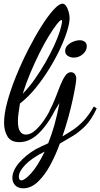

<svg xmlns="http://www.w3.org/2000/svg" viewBox="-20 -740 544 1040"><path d="M85 30Q39 30 20.5 -1Q2 -32 2 -75Q2 -124 20 -190Q38 -256 67.5 -328.5Q97 -401 132.5 -470.5Q168 -540 203.5 -596.5Q239 -653 269.5 -686.5Q300 -720 318 -720Q330 -720 338.5 -707Q347 -694 352 -675.5Q357 -657 357 -642Q357 -615 343.5 -571.5Q330 -528 305.5 -475.5Q281 -423 247.5 -368.5Q214 -314 174 -264.5Q134 -215 88 -179Q84 -154 80.5 -129Q77 -104 77 -83Q77 -46 88.5 -28.5Q100 -11 120 -11Q146 -11 172.5 -35Q199 -59 223 -95.5Q247 -132 265 -171L286 -159Q244 -72 193 -21Q142 30 85 30ZM103 -232Q138 -268 169 -312Q200 -356 226.5 -402.5Q253 -449 273 -492.5Q293 -536 304 -570.5Q315 -605 316 -625Q316 -629 315 -630.5Q314 -632 314 -632Q306 -632 287.5 -608.5Q269 -585 244.5 -545Q220 -505 194 -453Q168 -401 144 -344Q120 -287 103 -232ZM106 280Q78 280 62.5 264Q47 248 47 224Q47 185 82.5 143Q118 101 174 68Q190 60 206.5 52Q223 44 241 36Q259 -8 274.5 -62.5Q290 -117 302 -182Q291 -163 280.5 -147Q270 -131 263 -117L248 -140Q266 -173 280 -209.5Q294 -246 306.5 -277.5Q319 -309 333 -329Q347 -349 364 -349Q377 -349 385 -339Q393 -329 393 -314Q393 -303 388 -273Q383 -243 373.5 -199Q364 -155 350 -104Q336 -53 318 -1Q347 -18 375 -36.5Q403 -55 431.5 -84.5Q460 -114 488 -163L504 -153Q475 -90 440 -55.5Q405 -21 370 -1Q335 19 304 38Q282 99 252 154.5Q222 210 185 245Q148 280 106 280ZM96 237Q114 237 149.5 197.5Q185 158 222 81Q152 116 117 152.5Q82 189 82 217Q82 228 86 232.5Q90 237 96 237ZM380 -428Q362 -428 347.5 -437Q333 -446 333 -464Q333 -481 345.5 -494Q358 -507 376.5 -514.5Q395 -522 412 -522Q428 -522 439 -514Q450 -506 450 -489Q450 -465 428.5 -446.5Q407 -428 380 -428Z"/></svg>

Font: Dancing Script SemiBold
Style: Regular
Weight: 600
Designer: Pablo Impallari
Foundry: Pablo Impallari
Version: Version 2.001